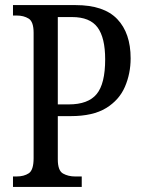

<svg xmlns="http://www.w3.org/2000/svg" viewBox="-20 -734 561 754"><path d="M31 0V-41H45Q74 -41 93 -53.5Q112 -66 112 -113V-605Q112 -649 92.5 -661Q73 -673 46 -673H31V-714H277Q388 -714 440.5 -659Q493 -604 493 -505Q493 -445 470.5 -393Q448 -341 396.5 -309.5Q345 -278 258 -278H207V-108Q207 -64 227.5 -52.5Q248 -41 275 -41H301V0ZM250 -324Q326 -324 359.5 -364.5Q393 -405 393 -501Q393 -586 363 -626.5Q333 -667 263 -667H207V-324Z"/></svg>

Font: Noto Serif Sinhala Condensed
Style: Regular
Weight: 400
Width: 3
Designer: Jelle Bosma - Monotype Design Team
Foundry: Monotype Imaging Inc.
Version: Version 2.007; ttfautohint (v1.8.4.7-5d5b)